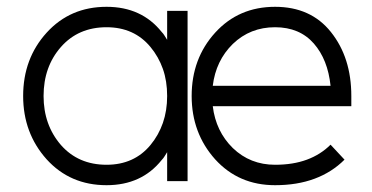

<svg xmlns="http://www.w3.org/2000/svg" viewBox="-20 -532 1092 564"><path d="M1012 -220V-250Q1012 -363 952 -438Q893 -512 788 -512Q681 -512 612 -436Q543 -360 543 -250Q543 -141 612 -64Q681 12 788 12Q853 12 904 -7Q955 -26 992 -63L951 -107Q922 -78 881.5 -63Q841 -48 788 -48Q715 -48 664 -97Q614 -146 605 -220ZM788 -452Q860 -452 902 -404Q943 -357 951 -280H605Q614 -354 664 -403Q715 -452 788 -452ZM471 -500V-415Q467 -421 463.5 -427Q460 -433 455 -438Q396 -512 293 -512Q186 -512 117 -436Q48 -360 48 -250Q48 -141 117 -64Q186 12 293 12Q396 12 455 -62Q460 -67 463.5 -73Q467 -79 471 -85V0H531V-500ZM293 -452Q374 -452 422 -394Q446 -365 458.5 -329.5Q471 -294 471 -250Q471 -207 458.5 -171Q446 -135 422 -106Q374 -48 293 -48Q210 -48 159 -106Q108 -165 108 -250Q108 -336 159 -394Q210 -452 293 -452Z"/></svg>

Font: Unageo Variable
Style: Regular
Weight: 300
Designer: Richard Sepsi
Foundry: Richard Sepsi
Version: Version 2.200